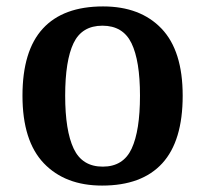

<svg xmlns="http://www.w3.org/2000/svg" viewBox="-20 -568 640 598"><path d="M298 10Q183 10 116.5 -59.5Q50 -129 50 -270Q50 -410 113.5 -479Q177 -548 301 -548Q417 -548 483 -479Q549 -410 549 -270Q549 -129 485.5 -59.5Q422 10 298 10ZM300 -49Q364 -49 390 -105Q416 -161 416 -270Q416 -379 389.5 -433.5Q363 -488 299 -488Q235 -488 209 -433.5Q183 -379 183 -270Q183 -161 209.5 -105Q236 -49 300 -49Z"/></svg>

Font: Noto Serif Telugu SemiBold
Style: Regular
Weight: 600
Designer: Jelle Bosma - Monotype Design Team
Foundry: Monotype Imaging Inc.
Version: Version 2.005; ttfautohint (v1.8.4.7-5d5b)